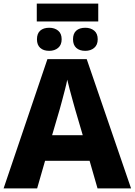

<svg xmlns="http://www.w3.org/2000/svg" viewBox="-20 -1045 747 1065"><path d="M525 -1025V-926H184V-1025ZM253 -891Q283 -891 302.5 -875Q322 -859 322 -827Q322 -796 302.5 -779.5Q283 -763 253 -763Q221 -763 203 -779.5Q185 -796 185 -827Q185 -859 203 -875Q221 -891 253 -891ZM453 -891Q483 -891 502.5 -875Q522 -859 522 -827Q522 -796 502.5 -779.5Q483 -763 453 -763Q421 -763 403 -779.5Q385 -796 385 -827Q385 -859 403 -875Q421 -891 453 -891ZM521 0 477 -153H230L186 0H0L243 -717H461L707 0ZM397 -438Q392 -456 383.5 -486.5Q375 -517 366.5 -549Q358 -581 353 -603Q349 -581 340.5 -548.5Q332 -516 324 -485.5Q316 -455 311 -438L269 -295H439Z"/></svg>

Font: Noto Sans ExtraBold
Style: Regular
Weight: 800
Designer: Monotype Design Team
Foundry: Monotype Imaging Inc.
Version: Version 2.007